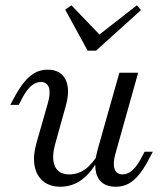

<svg xmlns="http://www.w3.org/2000/svg" viewBox="-20 -686 610 717"><path d="M205.6 11.3Q166.1 11.3 141.1 -9.3Q116.1 -29.8 109.3 -66.1Q102.4 -102.4 116.1 -151.6L158.9 -301.6Q169.4 -338.7 162.5 -359.3Q155.6 -379.8 132.3 -379.8Q113.7 -379.8 97.2 -365.7Q80.6 -351.6 66.1 -325L50 -294.4H18.5L37.1 -329Q54 -359.7 71.8 -381Q89.5 -402.4 110.5 -414.1Q131.5 -425.8 157.3 -425.8Q191.1 -425.8 210.1 -408.5Q229 -391.1 233.1 -360.9Q237.1 -330.6 225.8 -291.1L187.9 -154.8Q171 -96.8 184.7 -65.7Q198.4 -34.7 239.5 -34.7Q271.8 -34.7 299.2 -54.8Q326.6 -75 349.2 -115.3V-94.4Q321.8 -41.9 285.9 -15.3Q250 11.3 205.6 11.3ZM412.9 11.3Q378.2 11.3 359.3 -5.6Q340.3 -22.6 336.7 -53.2Q333.1 -83.9 343.5 -123.4L425.8 -414.5H496L411.3 -112.9Q400.8 -76.6 407.7 -55.6Q414.5 -34.7 437.9 -34.7Q455.6 -34.7 472.2 -48.4Q488.7 -62.1 504 -89.5L520.2 -119.4H550.8L532.3 -84.7Q516.1 -54.8 498.4 -33.1Q480.6 -11.3 460.1 0Q439.5 11.3 412.9 11.3ZM491.1 -666.1 506.5 -648.4 338.7 -496.8H307.3L223.4 -650L246.8 -666.1L366.9 -541.1L329.8 -540.3Z"/></svg>

Font: Playfair 12pt Light
Style: Italic
Weight: 300
Italic angle: -15.6°
Designer: Claus Eggers Sørensen
Foundry: Claus Eggers Sørensen
Version: Version 2.000;gftools[0.9.28]